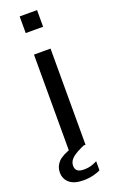

<svg xmlns="http://www.w3.org/2000/svg" viewBox="-174 -764 586 970"><g transform="rotate(-20 119.0 -279.0)"><path d="M76.5 0V-517H165.5V0ZM74.5 -633.5V-723H168V-633.5ZM94.5 165.5Q46 165.5 20.8 144.2Q-4.5 123 -4.5 86.5Q-4.5 56.5 16.8 32.8Q38 9 98 -10L165 -4Q114.5 17 92.2 35.5Q70 54 70 78.5Q70 96.5 80.8 105.8Q91.5 115 116 115Q140 115 158.5 108.8Q177 102.5 187.5 96.5V145Q175.5 152.5 149.8 159Q124 165.5 94.5 165.5Z"/></g></svg>

Font: Public Sans Thin
Style: Regular
Weight: 400
Version: Version 2.001